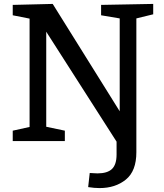

<svg xmlns="http://www.w3.org/2000/svg" viewBox="-20 -720 836 980"><path d="M762 -700V-647L676 -626V57Q676 153 622.5 196.5Q569 240 488 240Q462 240 430 235L438 163Q466 165 477 165Q528 165 551.5 142.5Q575 120 575 69V3L216 -558V-73L311 -53V0H45V-53L131 -72V-625L45 -642V-695L249 -700L591 -152V-626L496 -642V-695Z"/></svg>

Font: Bitter Pro Medium
Style: Regular
Weight: 500
Designer: Sol Matas, and Bitter project Authors
Foundry: Sol Matas
Version: Version 1.010